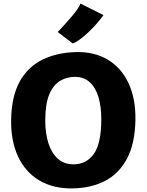

<svg xmlns="http://www.w3.org/2000/svg" viewBox="-20 -1041 816 1069"><path d="M386 8Q276 10 198.2 -36.8Q120.5 -83.5 80.2 -170.2Q40 -257 42 -375Q44.5 -507 90.8 -588.8Q137 -670.5 217 -709.2Q297 -748 400 -751Q505.5 -754 581 -708.2Q656.5 -662.5 696.2 -576.5Q736 -490.5 734 -373Q731.5 -241 687 -157.5Q642.5 -74 565 -34Q487.5 6 386 8ZM389 -126Q461 -126 502.5 -184.2Q544 -242.5 544 -378Q544 -448 528 -501Q512 -554 479.5 -583.5Q447 -613 397 -613Q351.5 -613 314 -590.5Q276.5 -568 254.2 -515Q232 -462 232 -370Q232 -299 249.5 -244Q267 -189 301.8 -157.5Q336.5 -126 389 -126ZM385 -799 301 -863Q307 -869 320.5 -883.2Q334 -897.5 350.5 -916Q367 -934.5 383.5 -954.2Q400 -974 412 -991.8Q424 -1009.5 428 -1021L556 -957Q540.5 -934.5 518.2 -909.2Q496 -884 471.5 -860.8Q447 -837.5 424.2 -821Q401.5 -804.5 385 -799Z"/></svg>

Font: Koeln Type Sans ExtraBold
Style: Regular
Weight: 800
Designer: Eben Sorkin
Foundry: Eben Sorkin
Version: Version 2.001